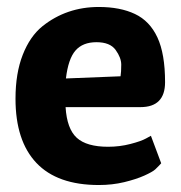

<svg xmlns="http://www.w3.org/2000/svg" viewBox="-20 -528 523 556"><path d="M266.1 7.8Q146 7.8 85.4 -56.2Q24.9 -120.1 24.9 -242.2Q24.9 -315.9 45.9 -369.4Q66.9 -422.9 103 -452.1Q172.9 -507.8 266.1 -507.8Q328.1 -507.8 370.8 -487.5Q413.6 -467.3 435.8 -419.7Q458 -372.1 458 -290Q458 -217.8 386.7 -217.8H169.9Q173.8 -154.8 202.4 -128.9Q231 -103 293 -103Q326.7 -103 357.7 -111.1Q388.7 -119.1 402.8 -127L417 -134.8L446.8 -55.2Q441.4 -48.8 429.7 -37.6Q421.9 -30.3 397.9 -19.5Q374 -8.8 339.6 -0.5Q305.2 7.8 266.1 7.8ZM170.9 -300.8 329.1 -307.1Q331.1 -319.3 331.1 -340.8Q331.1 -360.8 314.9 -383.3Q298.8 -405.8 259.3 -405.8Q219.7 -405.8 198.7 -381.8Q177.7 -357.9 170.9 -300.8Z"/></svg>

Font: Odor Mean Chey
Style: Regular
Weight: 400
Designer: Danh Hong
Version: Version 8.002; ttfautohint (v1.8.3)